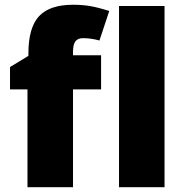

<svg xmlns="http://www.w3.org/2000/svg" viewBox="-20 -785 776 805"><path d="M669.9 0H479V-759.8H669.9ZM403.8 -410.2H286.1V0H95.2V-410.2H22V-503.9L99.1 -550.8V-560.1Q99.1 -669.4 143.8 -717.3Q188.5 -765.1 287.1 -765.1Q325.2 -765.1 359.1 -759.3Q393.1 -753.4 438 -738.8L397 -615.2Q361.8 -625 328.1 -625Q306.2 -625 296.1 -611.6Q286.1 -598.1 286.1 -567.9V-553.2H403.8Z"/></svg>

Font: Sahel Black FD
Style: Black-FD
Weight: 900
Foundry: Saber Rastikerdar (saber.rastikerdar@gmail.com)
Version: Version 3.3.1